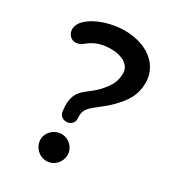

<svg xmlns="http://www.w3.org/2000/svg" viewBox="-177 -809 812 908"><g transform="rotate(30 229.5 -355.0)"><path d="M220 -204C242 -211 251 -226 249 -246C243 -307 288 -319 351 -376C419 -439 443 -487 443 -549C443 -647 359 -715 233 -715C170 -715 87 -693 40 -648C-20 -592 39 -513 102 -567C141 -599 179 -607 225 -607C283 -607 328 -580 328 -536C328 -498 319 -469 277 -423C221 -360 155 -361 170 -238C173 -211 196 -199 220 -204ZM221 5C262 5 294 -30 294 -70C294 -108 262 -142 221 -142C179 -142 146 -108 146 -70C146 -30 179 5 221 5Z"/></g></svg>

Font: SN Pro SemiBold
Style: Regular
Weight: 600
Designer: Tobias Whetton
Foundry: Supernotes
Version: Version 1.003;Glyphs 3.3 (3324)